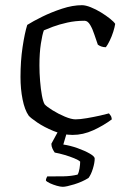

<svg xmlns="http://www.w3.org/2000/svg" viewBox="-20 -520 489 740"><path d="M260 0Q223 0 186.5 -15Q150 -30 123.5 -48Q97 -66 90 -75Q75 -97 67 -137Q59 -177 59 -223Q59 -285 67 -338.5Q75 -392 85 -424Q107 -438 142.5 -455.5Q178 -473 219 -486.5Q260 -500 296 -500Q310 -500 330 -492Q350 -484 369.5 -472Q389 -460 404 -448Q419 -436 424 -428Q422 -415 416.5 -397.5Q411 -380 403 -363.5Q395 -347 388 -338Q378 -338 370 -341Q362 -344 357 -348Q351 -364 344 -386Q337 -408 327.5 -424Q318 -440 306 -440Q271 -440 239.5 -433Q208 -426 184 -417Q160 -408 149 -403Q143 -387 137.5 -351.5Q132 -316 132 -268Q132 -239 134.5 -208Q137 -177 141.5 -152.5Q146 -128 152 -118Q160 -109 182.5 -95Q205 -81 230 -70.5Q255 -60 271 -60Q288 -60 314.5 -64.5Q341 -69 365.5 -74.5Q390 -80 400 -83Q402 -80 406 -75Q410 -70 411 -60Q379 -36 339.5 -18Q300 0 260 0ZM222 200Q213 200 199 196Q185 192 173 186.5Q161 181 157 176Q157 170 159 166.5Q161 163 162 160Q199 160 226.5 159.5Q254 159 279 153Q284 145 286.5 129.5Q289 114 289 103Q283 97 266 90Q249 83 228.5 77Q208 71 191 68Q187 63 182.5 53.5Q178 44 178 34Q187 18 194.5 3.5Q202 -11 218 -37H246L224 37Q251 41 279 51Q307 61 326 72Q345 83 345 91Q345 107 338 130Q331 153 321 166Q297 181 266 190.5Q235 200 222 200Z"/></svg>

Font: Texturina ExtraLight
Style: Regular
Weight: 200
Designer: Guillermo Torres Carreño
Foundry: Omnibus-Type
Version: Version 1.002; ttfautohint (v1.8.3)